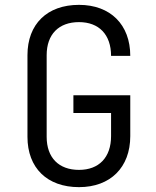

<svg xmlns="http://www.w3.org/2000/svg" viewBox="-20 -760 640 790"><path d="M305 10C434 10 516 -71 516 -200V-368H282V-295H437V-200C437 -112 387 -61 305 -61C222 -61 172 -111 172 -197V-533C172 -619 222 -669 305 -669C387 -669 437 -618 437 -530H516C516 -659 434 -740 305 -740C174 -740 93 -661 93 -533V-197C93 -69 174 10 305 10Z"/></svg>

Font: Tekne LDO Light
Style: Regular
Weight: 300
Monospace: yes
Designer: Alessio Laiso, Mario Rullo, Paolo Rosset
Foundry: Alessio Laiso
Version: Version 1.000;hotconv 1.0.109;makeotfexe 2.5.65596